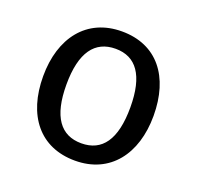

<svg xmlns="http://www.w3.org/2000/svg" viewBox="-102 -648 789 769"><g transform="rotate(20 292.0 -263.5)"><path d="M293 -465C380 -465 428 -401 428 -264C428 -126 380 -62 292 -62C204 -62 156 -126 156 -263C156 -401 205 -465 293 -465ZM293 -539C143 -539 57 -426 57 -263C57 -96 142 12 292 12C441 12 527 -101 527 -264C527 -431 443 -539 293 -539Z"/></g></svg>

Font: Fira Math
Style: Regular
Weight: 400
Designer: Xiangdong Zeng
Foundry: Xiangdong Zeng
Version: Version 0.3.4